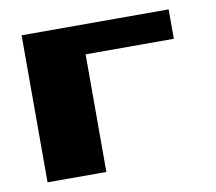

<svg xmlns="http://www.w3.org/2000/svg" viewBox="-62 -571 724 643"><g transform="rotate(-10 300.0 -250.0)"><path d="M50 -500H550V-400H250V0H50Z"/></g></svg>

Font: Tokeely Brookings
Style: Regular
Weight: 400
Designer: Peter Wiegel
Foundry: Peter Wiegel
Version: Version 2.001